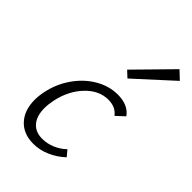

<svg xmlns="http://www.w3.org/2000/svg" viewBox="-211 -773 858 858"><g transform="rotate(45 217.5 -344.0)"><path d="M233 -526 397 -693 435 -657 262 -499ZM269 -372Q210 -372 162.5 -322Q115 -272 99 -196Q93 -168 93 -143Q93 -94 116.5 -66.5Q140 -39 183 -39Q214 -39 243.5 -51.5Q273 -64 296 -86L319 -58Q288 -29 249.5 -12Q211 5 171 5Q108 5 72 -34Q36 -73 36 -139Q36 -165 42 -193Q55 -256 91 -307.5Q127 -359 177.5 -388.5Q228 -418 283 -418Q348 -418 378 -376L339 -340Q315 -372 269 -372Z"/></g></svg>

Font: Ysabeau Infant Semilight
Style: Italic
Weight: 300
Italic angle: -12°
Designer: Christian Thalmann (Catharsis Fonts)
Version: Version 0.003